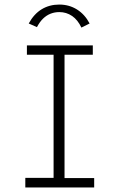

<svg xmlns="http://www.w3.org/2000/svg" viewBox="-20 -822 540 842"><path d="M91 0V-42H215V-582H98V-623H387V-582H263V-41H393V0ZM142 -703 106 -719Q129 -761 163 -781.5Q197 -802 240 -802Q283 -802 317.5 -780.5Q352 -759 373 -719L337 -701Q321 -735 296 -752Q271 -769 240 -769Q220 -769 202 -762Q184 -755 169 -740.5Q154 -726 142 -703Z"/></svg>

Font: Inconsolata Light
Style: Regular
Weight: 300
Designer: Raph Levien, Cyreal, Brenton Simpson
Foundry: Raph Levien, Cyreal, Google
Version: Version 3.001